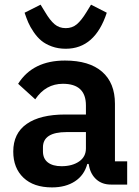

<svg xmlns="http://www.w3.org/2000/svg" viewBox="-20 -795 597 827"><path d="M263.2 -585Q230.5 -585 203.1 -595Q175.8 -605 158 -619.9Q140.1 -634.8 125 -657Q109.9 -679.2 101.8 -698Q93.8 -716.8 85.9 -740.2L154.8 -774.9L174.8 -742.2Q195.3 -707.5 215.1 -690.7Q234.9 -673.8 263.2 -673.8Q291 -673.8 310.8 -690.4Q330.6 -707 352.1 -742.2L372.1 -774.9L439.9 -740.2Q389.2 -585 263.2 -585ZM204.1 12.2Q125 12.2 81.1 -29.5Q37.1 -71.3 37.1 -142.1Q37.1 -220.7 95 -261.2Q152.8 -301.8 261.2 -301.8H350.1V-340.8Q350.1 -434.1 251 -434.1Q176.8 -434.1 131.8 -367.2L58.1 -434.1Q121.1 -534.2 259.8 -534.2Q364.3 -534.2 419.7 -486.1Q475.1 -438 475.1 -348.1V-100.1H527.8V0H458Q420.4 0 395.8 -21.5Q371.1 -43 363.8 -79.1L361.8 -88.9H356Q342.8 -40 302.7 -13.9Q262.7 12.2 204.1 12.2ZM245.1 -79.1Q291 -79.1 320.6 -99.4Q350.1 -119.6 350.1 -155.8V-226.1H267.1Q165 -226.1 165 -160.2V-143.1Q165 -111.8 186 -95.5Q207 -79.1 245.1 -79.1Z"/></svg>

Font: Anuphan SemiBold
Style: Bold
Weight: 600
Designer: Mike Abbink, Paul van der Laan, Pieter van Rosmalen, Mint Tantisuwanna
Foundry: Bold Monday; Cadson Demak
Version: Version 3.002;hotconv 1.0.109;makeotfexe 2.5.65596